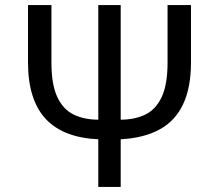

<svg xmlns="http://www.w3.org/2000/svg" viewBox="-20 -734 861 754"><path d="M366 0V-187Q298 -190 246 -210Q194 -230 159.5 -267Q125 -304 107.5 -359.5Q90 -415 90 -489V-714H182V-488Q182 -402 205 -353Q228 -304 269.5 -284Q311 -264 366 -264V-714H454V-264Q509 -264 550.5 -284Q592 -304 615 -353Q638 -402 638 -488V-714H730V-489Q730 -390 699 -324.5Q668 -259 606.5 -225.5Q545 -192 454 -187V0Z"/></svg>

Font: Noto Sans Ambassadori
Style: Regular
Weight: 400
Designer: Monotype Design Team
Foundry: Monotype Imaging Inc.
Version: Version 2.013